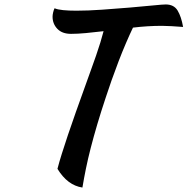

<svg xmlns="http://www.w3.org/2000/svg" viewBox="-20 -758 842 862"><path d="M299 -606Q259 -606 237.5 -628.5Q216 -651 216 -683Q216 -691 218.5 -702Q221 -713 225 -721Q238 -715 263.5 -712.5Q289 -710 323 -710Q374 -710 438.5 -714.5Q503 -719 562 -724Q621 -729 666 -733.5Q711 -738 724 -738Q761 -738 777.5 -710.5Q794 -683 802 -637Q776 -639 750.5 -640.5Q725 -642 707 -642Q675 -642 642.5 -640Q610 -638 577 -634Q563 -605 546 -565.5Q529 -526 512.5 -483Q496 -440 481 -397.5Q466 -355 455 -321Q433 -255 416.5 -199Q400 -143 387.5 -94.5Q375 -46 366 -2Q357 42 350 84Q283 74 238 0Q246 -31 257.5 -67.5Q269 -104 284.5 -150.5Q300 -197 321 -256Q342 -315 369 -390Q379 -418 390 -448.5Q401 -479 411.5 -509Q422 -539 430.5 -567Q439 -595 445 -618Q403 -613 365.5 -609.5Q328 -606 299 -606Z"/></svg>

Font: Kaushan Script
Style: Regular
Weight: 400
Designer: Pablo Impallari
Foundry: Pablo Impallari
Version: Version 1.002